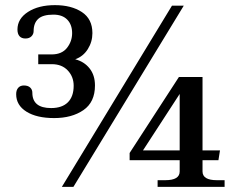

<svg xmlns="http://www.w3.org/2000/svg" viewBox="-20 -728 936 748"><path d="M73 -395Q89 -395 97.5 -387Q106 -379 106 -367Q106 -307 179 -307Q222 -307 244.5 -329.5Q267 -352 267 -394Q267 -429 244 -453.5Q221 -478 182 -478H129V-516H181Q221 -516 241 -541.5Q261 -567 261 -599Q261 -632 242 -651.5Q223 -671 188 -671Q147 -671 129 -654.5Q111 -638 111 -607Q111 -595 102.5 -586.5Q94 -578 79 -578Q64 -578 56 -587Q48 -596 48 -613Q48 -655 89 -681.5Q130 -708 194 -708Q258 -708 299 -681Q340 -654 340 -599Q340 -565 322 -536.5Q304 -508 273 -497Q308 -488 329 -461.5Q350 -435 350 -395Q350 -330 305 -299Q260 -268 191 -268Q123 -268 83 -293Q43 -318 43 -361Q43 -377 51 -386Q59 -395 73 -395ZM650 -706H696L266 0H221ZM485 -132 677 -428H769V-142H837L831 -104H769V-60Q769 -26 825 -26H855V0H594V-26H624Q680 -26 680 -60V-104H485ZM680 -142V-362L537 -142Z"/></svg>

Font: TavirajRegular
Style: Regular
Weight: 400
Designer: Katatrad Team
Foundry: CadsonDemak
Version: Version 1.001